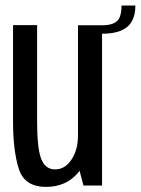

<svg xmlns="http://www.w3.org/2000/svg" viewBox="-20 -690 524 714"><path d="M290.5 0H359.5V-596H270V-77ZM118 -596.5H28.5V-237.5Q28.5 -130 49.8 -62.5Q71 5 151 5Q226 5 270.2 -47.5Q314.5 -100 314.5 -165L270 -185.5Q270 -133 245.8 -96.5Q221.5 -60 185 -60Q148.5 -60 133.2 -99.2Q118 -138.5 118 -238.5ZM358 -596V-564.5Q402 -564.5 429.2 -575.8Q456.5 -587 470 -610.2Q483.5 -633.5 483.5 -669.5H432Q432 -644.5 426 -628.2Q420 -612 404 -604Q388 -596 358 -596Z"/></svg>

Font: Anybody Condensed
Style: Regular
Weight: 400
Width: 3
Designer: Tyler Finck
Foundry: Etcetera Type Company
Version: Version 1.113;gftools[0.9.25]